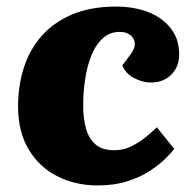

<svg xmlns="http://www.w3.org/2000/svg" viewBox="-20 -550 594 584"><path d="M333 -530Q387 -530 430 -513.5Q473 -497 499 -464.5Q525 -432 525 -384Q525 -347 501 -323Q477 -299 439 -299Q414 -299 388 -312.5Q362 -326 352 -351L376 -383Q392 -404 390 -419.5Q388 -435 375.5 -444Q363 -453 344 -453Q314 -453 292.5 -433.5Q271 -414 258 -381.5Q245 -349 239 -309.5Q233 -270 233 -229Q233 -188 242 -157.5Q251 -127 271.5 -110Q292 -93 327 -93Q354 -93 376.5 -103.5Q399 -114 419 -129.5Q439 -145 457 -163L510 -97Q501 -85 482 -66.5Q463 -48 434.5 -29.5Q406 -11 367 1.5Q328 14 277 14Q210 14 155 -13.5Q100 -41 67.5 -95Q35 -149 35 -226Q35 -289 52.5 -344Q70 -399 106.5 -440.5Q143 -482 199.5 -506Q256 -530 333 -530Z"/></svg>

Font: Literata 18pt ExtraBold
Style: Italic
Weight: 800
Italic angle: -2°
Designer: Latin by Veronika Burian and Jose Scaglione. Greek by Irene Vlachou. Cyrillic by Vera Evstafieva
Foundry: TypeTogether
Version: Version 3.103;gftools[0.9.29]